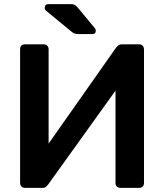

<svg xmlns="http://www.w3.org/2000/svg" viewBox="-20 -916 800 936"><path d="M362 -750Q350 -750 342.5 -753Q335 -756 327 -763L203 -865Q198 -870 198 -877Q198 -896 217 -896H323Q337 -896 344 -892.5Q351 -889 360 -878L442 -779Q447 -774 447 -766Q447 -750 431 -750ZM102 0Q91 0 84.5 -7Q78 -14 78 -25V-675Q78 -700 103 -700H193Q204 -700 210.5 -693Q217 -686 217 -675V-216L546 -684Q550 -689 557 -694.5Q564 -700 575 -700H658Q669 -700 675.5 -693Q682 -686 682 -675V-24Q682 -13 675.5 -6.5Q669 0 658 0H568Q557 0 550 -6.5Q543 -13 543 -24V-474L215 -17Q211 -12 205 -6Q199 0 186 0Z"/></svg>

Font: Fz Rubik Med
Style: Regular
Weight: 500
Designer: Hubert and Fischer
Foundry: Hubert and Fischer
Version: Vit hóa bi FontZin.com